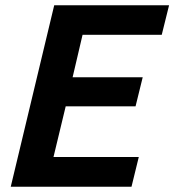

<svg xmlns="http://www.w3.org/2000/svg" viewBox="-20 -713 666 733"><path d="M21 0 187 -693H625.5L597.5 -580.2H295.2L257.2 -418H524.8L497.5 -307H230.8L184.2 -113.5H509.8L482 0Z"/></svg>

Font: Ubuntu Sans
Style: Italic
Weight: 400
Italic angle: -13.5°
Designer: Dalton Maag Ltd
Foundry: Dalton Maag Ltd
Version: Version 1.006